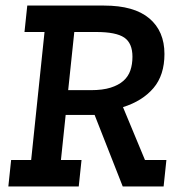

<svg xmlns="http://www.w3.org/2000/svg" viewBox="-20 -670 648 690"><path d="M20 -95H92L140 -555H68L78 -650H354Q462 -650 516.5 -604Q571 -558 571 -476Q571 -400 531.5 -353.5Q492 -307 422 -285L501 -95H578L568 0H421L320 -257H216L199 -95H273L263 0H10ZM307 -346Q349 -346 377.5 -355Q406 -364 423.5 -379.5Q441 -395 448.5 -417Q456 -439 456 -466Q456 -515 426.5 -535Q397 -555 326 -555H247L225 -346Z"/></svg>

Font: Zilla Slab SemiBold
Style: Regular
Weight: 600
Designer: Typotheque.com
Foundry: Typotheque type foundry
Version: Version 1.0; 2017